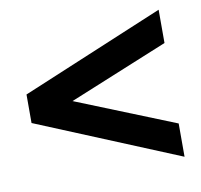

<svg xmlns="http://www.w3.org/2000/svg" viewBox="-55 -608 540 517"><g transform="rotate(-10 215.0 -350.0)"><path d="M410 -460 139 -349 410 -240V-149L20 -310V-388L410 -551Z"/></g></svg>

Font: Bebas Kai
Style: Regular
Weight: 400
Designer: Ryoichi Tsunekawa
Foundry: Dharma Type
Version: Version 1.001;PS 001.001;hotconv 1.0.70;makeotf.lib2.5.58329